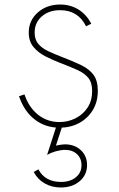

<svg xmlns="http://www.w3.org/2000/svg" viewBox="-20 -548 526 848"><path d="M243 16Q290.5 16 328.8 -4.2Q367 -24.5 389.5 -61.2Q412 -98 412 -147Q412 -192 392.8 -217.8Q373.5 -243.5 338.2 -260.5Q303 -277.5 254.5 -296Q219.5 -309.5 192 -322.5Q164.5 -335.5 148.8 -354.5Q133 -373.5 133 -404Q133 -448 164.5 -475.5Q196 -503 245.5 -503Q325 -503 360 -432L383 -443Q362.5 -483.5 326.8 -505.8Q291 -528 246 -528Q186.5 -528 146.8 -492.8Q107 -457.5 107 -404.5Q107 -365.5 127.8 -340.5Q148.5 -315.5 180.5 -299.2Q212.5 -283 246 -270Q290.5 -253 322 -238.8Q353.5 -224.5 370.2 -203.8Q387 -183 387 -146Q387 -104 367 -73.2Q347 -42.5 314 -25.8Q281 -9 242.5 -9Q189 -9 148.2 -41.2Q107.5 -73.5 88 -131L64 -123Q86.5 -56.5 133.5 -20.2Q180.5 16 243 16ZM248.5 280Q299.5 280 332 252.2Q364.5 224.5 364.5 181Q364.5 141 337 115.2Q309.5 89.5 266.5 89.5Q254.5 89.5 227 95L258 0H232L188.5 134.5L190 135.5Q205.5 126 227.2 120Q249 114 267.5 114Q300 114 320 132.8Q340 151.5 340 181.5Q340 214.5 315 235Q290 255.5 249.5 255.5Q179 255.5 149.5 200L129 211.5Q145.5 243.5 177 261.8Q208.5 280 248.5 280Z"/></svg>

Font: Spartan Thin
Style: Regular
Weight: 100
Designer: Matt Bailey, Mirko Velimirovic
Foundry: Matt Bailey
Version: Version 1.003; ttfautohint (v1.8.3)